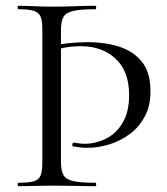

<svg xmlns="http://www.w3.org/2000/svg" viewBox="-20 -645 578 665"><path d="M126.6 -544Q126.6 -573 120.5 -587.5Q114.4 -602 96.7 -607.5Q79 -613 43.4 -613Q41.2 -613 41.2 -619Q41.2 -625 43.4 -625Q67.4 -625 97.3 -623.5Q127.2 -622 159.4 -622Q203.4 -622 240.8 -623.5Q278.2 -625 310.4 -625Q313.2 -625 313.2 -619Q313.2 -613 310.4 -613Q259 -613 233.2 -607Q207.4 -601 199.3 -585.5Q191.2 -570 191.2 -539V-85Q191.2 -55 199.3 -39.5Q207.4 -24 233.2 -18Q259 -12 310.4 -12Q313.2 -12 313.2 -6Q313.2 0 310.4 0Q278.2 0 240.8 -1Q203.4 -2 159.4 -2Q127.2 -2 97.3 -1Q67.4 0 43.4 0Q41.2 0 41.2 -6Q41.2 -12 43.4 -12Q79 -12 96.7 -17Q114.4 -22 120.5 -37Q126.6 -52 126.6 -81ZM150.2 -483Q182.2 -492 218.6 -495.5Q255 -499 285 -499Q344 -499 392.4 -483.5Q440.8 -468 470.3 -432.5Q499.8 -397 501 -336Q502.8 -283 483 -244.5Q463.2 -206 430.5 -181.5Q397.8 -157 358.8 -145Q319.8 -133 282.4 -133Q269.4 -133 256.9 -134.5Q244.4 -136 233.2 -138Q229.4 -139 230.8 -145.5Q232.2 -152 235.4 -151Q244.4 -150 253.8 -148.5Q263.2 -147 271.4 -147Q311.8 -147 347.5 -165Q383.2 -183 405.2 -220.5Q427.2 -258 427.2 -316Q427.2 -398 380.5 -441.5Q333.8 -485 260 -485Q232.8 -485 206.6 -480.5Q180.4 -476 158.4 -469.2Z"/></svg>

Font: Cormorant Infant Light
Style: Regular
Weight: 300
Designer: Christian Thalmann (Catharsis Fonts)
Foundry: Catharsis Fonts
Version: Version 4.001